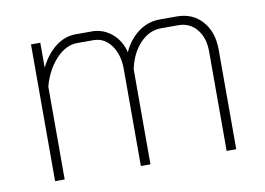

<svg xmlns="http://www.w3.org/2000/svg" viewBox="-61 -598 953 690"><g transform="rotate(-10 415.5 -253.5)"><path d="M749 -363V0H714V-363Q714 -413 688.5 -444Q663 -475 621 -475H559Q515 -475 481.5 -439.5Q448 -404 436 -347V0H401V-353Q401 -407 376 -441Q351 -475 312 -475H252Q211 -475 175 -436.5Q139 -398 123 -339V0H88V-499H122V-408Q145 -455 179 -481Q213 -507 252 -507H312Q352 -507 383.5 -481Q415 -455 426 -411Q446 -455 481 -481Q516 -507 559 -507H621Q679 -507 714 -467.5Q749 -428 749 -363Z"/></g></svg>

Font: Bai Jamjuree ExtraLight
Style: Regular
Weight: 275
Designer: Katatrad Aksorn Co.,Ltd.
Foundry: Cadson Demak Co.,Ltd.
Version: Version 1.000; ttfautohint (v1.6)